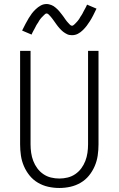

<svg xmlns="http://www.w3.org/2000/svg" viewBox="-20 -923 590 955"><path d="M275 12Q247 12 220 6Q193 0 169 -14Q145 -28 127.5 -49.5Q110 -71 99 -96.5Q88 -122 84 -149.5Q80 -177 80 -205V-670H132V-205Q132 -184 135 -163Q138 -142 145.5 -122.5Q153 -103 165.5 -86Q178 -69 195.5 -57Q213 -45 233.5 -40Q254 -35 275 -35Q296 -35 316.5 -40Q337 -45 354.5 -57Q372 -69 384.5 -86Q397 -103 404.5 -122.5Q412 -142 415 -163Q418 -184 418 -205V-670H470V-205Q470 -177 466 -149.5Q462 -122 451 -96.5Q440 -71 422.5 -49.5Q405 -28 381 -14Q357 0 330 6Q303 12 275 12ZM338 -748Q332 -748 326 -749Q320 -750 314.5 -752.5Q309 -755 303.5 -758.5Q298 -762 293.5 -765.5Q289 -769 284.5 -773.5Q280 -778 276 -782.5Q272 -787 268 -792Q264 -797 260.5 -802Q257 -807 253 -812.5Q249 -818 245.5 -823Q242 -828 238 -833Q234 -838 230.5 -842Q227 -846 222 -851Q217 -856 212 -856Q208 -856 205 -853.5Q202 -851 199.5 -848.5Q197 -846 193 -842Q189 -838 187 -836Q185 -834 183.5 -832Q182 -830 180 -827.5Q178 -825 176 -822Q174 -819 172.5 -816Q171 -813 169 -810Q167 -807 164.5 -803.5Q162 -800 160 -796Q158 -792 156 -788Q154 -784 151.5 -779.5Q149 -775 146.5 -770.5Q144 -766 141.5 -761Q139 -756 137 -751L90 -771Q99 -789 107 -804.5Q115 -820 123 -833Q131 -846 138.5 -856Q146 -866 157.5 -877Q169 -888 182.5 -895.5Q196 -903 212 -903Q218 -903 224 -901.5Q230 -900 235.5 -898Q241 -896 246.5 -892.5Q252 -889 256.5 -885Q261 -881 265.5 -877Q270 -873 274 -868Q278 -863 282 -858Q286 -853 289.5 -848.5Q293 -844 297 -838.5Q301 -833 304.5 -827.5Q308 -822 312 -817.5Q316 -813 319.5 -809Q323 -805 328 -800Q333 -795 338 -795Q342 -795 345 -797.5Q348 -800 350.5 -802Q353 -804 357 -808.5Q361 -813 363 -815Q365 -817 366.5 -819Q368 -821 370 -823.5Q372 -826 374 -829Q376 -832 377.5 -835Q379 -838 381 -841Q383 -844 385.5 -847.5Q388 -851 390 -855Q392 -859 394 -863Q396 -867 398.5 -871.5Q401 -876 403.5 -880.5Q406 -885 408.5 -890Q411 -895 413 -900L460 -880Q451 -861 443 -845.5Q435 -830 427 -817.5Q419 -805 411.5 -795Q404 -785 392.5 -773.5Q381 -762 367.5 -755Q354 -748 338 -748Z"/></svg>

Font: Lode Dark
Style: Regular
Weight: 400
Monospace: yes
Designer: Belleve Invis
Foundry: Belleve Invis
Version: Version 29.2.0; ttfautohint (v1.8.3)